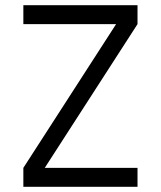

<svg xmlns="http://www.w3.org/2000/svg" viewBox="-20 -720 620 740"><path d="M70 -73 452 -665V-627H70V-700H510V-627L128 -35V-73H510V0H70Z"/></svg>

Font: Uncut Sans Variable
Style: Regular
Weight: 400
Designer: Kasper Nordkvist
Foundry: UNCUT.wtf
Version: Version 1.303;Glyphs 3.1.2 (3151)